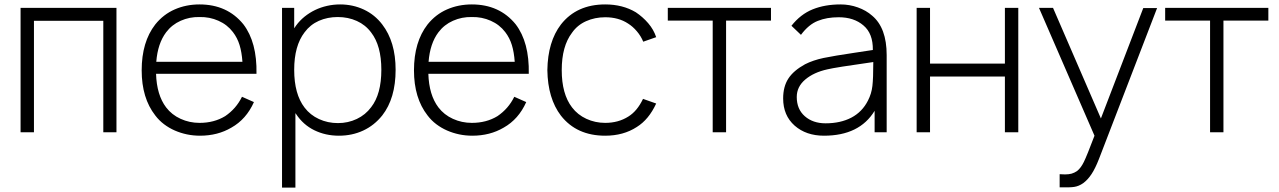

<svg xmlns="http://www.w3.org/2000/svg" viewBox="-20 -598 5780 868"><path d="M506.5 0H447V-504H133.5V0H73V-562.5H506.5Z M731 -112.5Q756.5 -79 796.5 -60.8Q836.5 -42.5 882 -42.5Q948 -42.5 998 -73Q1047.5 -106.5 1074 -160.5L1128 -136.5Q1093.5 -59 1026 -21Q964 15.5 884 15.5Q854 15.5 825.2 9.5Q796.5 3.5 770.2 -8Q744 -19.5 721.5 -36.5Q699 -53.5 682 -76Q620.5 -154.5 620.5 -280Q620.5 -408.5 682 -487.5Q718.5 -533 770 -555.5Q821.5 -578 882 -578Q1007 -578 1080 -488.5Q1142.5 -407 1139.5 -264.5H685.5Q688.5 -168.5 731 -112.5ZM686.5 -318.5H1076Q1073 -362 1063 -394.5Q1053 -427 1033 -453Q1007.5 -486.5 967.5 -504.2Q927.5 -522 882 -521Q837 -522 797 -504.2Q757 -486.5 731 -452Q693 -401.5 686.5 -318.5Z M1768.5 -282.5Q1768.5 -153.5 1708 -76Q1672 -31 1622 -7.8Q1572 15.5 1512 15.5Q1451.5 15.5 1401 -9.2Q1350.5 -34 1318.5 -82.5L1315.5 -86.5V250H1255V-562.5H1310V-470L1318.5 -482.5Q1335 -505 1357 -522.8Q1379 -540.5 1404.5 -552.8Q1430 -565 1458.8 -571.5Q1487.5 -578 1517.5 -578Q1575 -578 1624.8 -554.8Q1674.5 -531.5 1708 -487.5Q1768.5 -409 1768.5 -282.5ZM1704 -282.5Q1704 -391.5 1658 -451Q1632.5 -485.5 1593.2 -503.2Q1554 -521 1507 -521Q1460.5 -521 1421.5 -503.8Q1382.5 -486.5 1357 -452Q1310 -391 1310 -282.5Q1310 -172.5 1357 -111.5Q1382.5 -78 1422 -59.8Q1461.5 -41.5 1508 -41.5Q1553.5 -41.5 1593 -60.2Q1632.5 -79 1658 -113.5Q1704 -172.5 1704 -282.5Z M1962 -112.5Q1987.5 -79 2027.5 -60.8Q2067.5 -42.5 2113 -42.5Q2179 -42.5 2229 -73Q2278.5 -106.5 2305 -160.5L2359 -136.5Q2324.5 -59 2257 -21Q2195 15.5 2115 15.5Q2085 15.5 2056.2 9.5Q2027.5 3.5 2001.2 -8Q1975 -19.5 1952.5 -36.5Q1930 -53.5 1913 -76Q1851.5 -154.5 1851.5 -280Q1851.5 -408.5 1913 -487.5Q1949.5 -533 2001 -555.5Q2052.5 -578 2113 -578Q2238 -578 2311 -488.5Q2373.5 -407 2370.5 -264.5H1916.5Q1919.5 -168.5 1962 -112.5ZM1917.5 -318.5H2307Q2304 -362 2294 -394.5Q2284 -427 2264 -453Q2238.5 -486.5 2198.5 -504.2Q2158.5 -522 2113 -521Q2068 -522 2028 -504.2Q1988 -486.5 1962 -452Q1924 -401.5 1917.5 -318.5Z M2888 -409.5Q2877.5 -435 2859.2 -456.5Q2841 -478 2819.5 -491.5Q2776.5 -520 2716 -520Q2669 -520 2629.5 -502.2Q2590 -484.5 2566 -450Q2519.5 -389 2519.5 -281Q2519.5 -173 2566 -112.5Q2591.5 -79 2631 -60.8Q2670.5 -42.5 2716 -42.5Q2775.5 -42.5 2820.5 -71Q2860.5 -95.5 2887 -151L2946.5 -130Q2913 -57.5 2859 -24Q2798.5 15.5 2716 15.5Q2587 15.5 2516 -75Q2456.5 -152.5 2454.5 -281Q2456.5 -410 2516 -487.5Q2587 -578 2716 -578Q2795 -578 2854.5 -542.5Q2886 -521.5 2910.5 -493Q2935 -464.5 2946.5 -430Z M3465.5 -505H3262.5V0H3202V-505H2999V-562.5H3465.5Z M3934 0V-97Q3865.5 15.5 3705 15.5Q3624.5 15.5 3572.5 -30Q3520.5 -76 3520.5 -153Q3520.5 -206.5 3544 -242.8Q3567.5 -279 3619.5 -307.5Q3656 -326 3703.5 -336Q3727.5 -341 3762.2 -346.8Q3797 -352.5 3843.5 -359.5L3926 -372Q3927 -446.5 3883.5 -483Q3840.5 -520 3771.5 -520Q3717.5 -520 3677 -503.5Q3636 -487.5 3601 -440.5L3558 -481.5Q3599 -533.5 3654 -555.8Q3709 -578 3780 -578Q3820.5 -578 3858.2 -564.5Q3896 -551 3923 -527Q3988.5 -472 3988.5 -349V0ZM3928 -317.5Q3754.5 -293 3720.5 -284.5Q3659 -271 3620.5 -238.5Q3582 -206 3582 -159.5Q3582 -104.5 3618.5 -72.5Q3655 -40.5 3712.5 -40.5Q3779.5 -40.5 3828.8 -66.2Q3878 -92 3904 -143.5Q3920 -174.5 3924 -209.5Q3926 -227 3927 -253.8Q3928 -280.5 3928 -317.5Z M4583.5 -562.5V0H4523V-252H4184.5V0H4124V-562.5H4184.5V-310.5H4523V-562.5Z M5211 -561.5 4948.5 120Q4932 162.5 4915 188.5Q4898 214.5 4877 230Q4857 244 4836 247Q4826 248.5 4809.5 249Q4793 249.5 4770.5 249V189.5L4794.5 190.5Q4812 190.5 4824.5 187Q4837 183.5 4849.5 175Q4866.5 161.5 4880 134Q4893.5 106.5 4928 15.5L4677 -562.5H4740.5L4957 -62.5L5148.5 -561.5Z M5714 -505H5511V0H5450.5V-505H5247.5V-562.5H5714Z"/></svg>

Font: Russisch Sans Light
Style: Regular
Weight: 300
Designer: Michael Sharanda (font) & Cristiano Sobral (main changes)
Foundry: Michael Sharanda
Version: Version 2.00;September 8, 2020;FontCreator 13.0.0.2681 64-bi